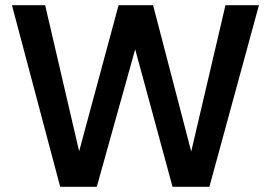

<svg xmlns="http://www.w3.org/2000/svg" viewBox="-20 -720 1043 740"><path d="M212 0 26 -700H154L285 -137L437 -700H570L717 -136L849 -700H978L787 0H645L501 -530L353 0Z"/></svg>

Font: AWOL-DM SemiBold
Style: Regular
Weight: 600
Designer: Colophon Foundry, Jonny Pinhorn, Mikhail Sharanda
Foundry: Colophon Foundry
Version: Version 1.000;Glyphs 3.2.3 (3260)